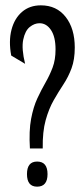

<svg xmlns="http://www.w3.org/2000/svg" viewBox="-20 -688 308 719"><path d="M92 -132Q88 -198 96.5 -243Q105 -288 120 -320Q135 -352 150.5 -379Q166 -406 177 -435Q188 -464 188 -503Q188 -550 171 -575.5Q154 -601 128 -601Q109 -601 91.5 -587Q74 -573 67 -539.5Q60 -506 74 -449L22 -480Q12 -534 23 -576.5Q34 -619 62.5 -643.5Q91 -668 133 -668Q192 -668 226 -624.5Q260 -581 260 -510Q260 -465 248 -432.5Q236 -400 217.5 -372Q199 -344 181 -312.5Q163 -281 151 -238Q139 -195 140 -132ZM119 11Q81 11 81 -36Q81 -83 119 -83Q158 -83 158 -36Q158 11 119 11Z"/></svg>

Font: Bricolage Grotesque 96pt Condensed Light
Style: Regular
Weight: 300
Width: 3
Designer: Mathieu Triay
Foundry: Atelier Triay
Version: Version 1.001; ttfautohint (v1.8.4.7-5d5b);gftools[0.9.33.de